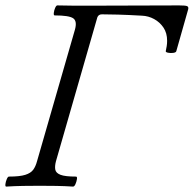

<svg xmlns="http://www.w3.org/2000/svg" viewBox="-20 -687 717 710"><path d="M3 3Q-1 3 0 -6Q1 -15 5 -24.5Q9 -34 13 -34Q53 -34 73.5 -40.5Q94 -47 103 -59.5Q112 -72 117 -91L257 -577Q266 -609 250.5 -619.5Q235 -630 182 -630Q178 -630 179 -639.5Q180 -649 184 -658Q188 -667 192 -667Q224 -666 255.5 -666Q287 -666 318 -666Q400 -666 481.5 -666.5Q563 -667 642 -667Q665 -667 671.5 -664.5Q678 -662 676 -653L632 -498Q631 -493 621 -491.5Q611 -490 601.5 -492Q592 -494 593 -498Q595 -507 596.5 -516.5Q598 -526 598 -536Q598 -565 584.5 -585Q571 -605 550 -616.5Q529 -628 505 -629Q453 -632 416 -633Q379 -634 357 -634Q350 -634 346 -631Q342 -628 340 -623L187 -91Q182 -72 184.5 -59.5Q187 -47 204 -40.5Q221 -34 261 -34Q266 -34 264.5 -24.5Q263 -15 259 -6Q255 3 250 3Q219 1 188.5 0.5Q158 0 127 0Q96 0 65.5 0.5Q35 1 3 3Z"/></svg>

Font: Junicode VF
Style: Italic
Weight: 400
Italic angle: -11°
Designer: Peter S. Baker
Version: Version 2.209